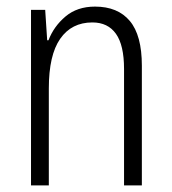

<svg xmlns="http://www.w3.org/2000/svg" viewBox="-20 -562 521 582"><path d="M268 -542Q337 -542 373.5 -498.5Q410 -455 410 -363V0H356V-353Q356 -425 331.5 -459.5Q307 -494 260 -494Q197 -494 162.5 -444.5Q128 -395 128 -294V0H74V-532H117L123 -440H127Q143 -482 178.5 -512Q214 -542 268 -542Z"/></svg>

Font: Noto Sans Georgian Condensed Light
Style: Regular
Weight: 300
Width: 3
Designer: Monotype Design Team, Akaki Razmadze
Foundry: Google LLC
Version: Version 2.005; ttfautohint (v1.8.4.7-5d5b)